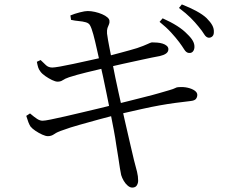

<svg xmlns="http://www.w3.org/2000/svg" viewBox="-20 -804 1040 870"><path d="M836 -564Q824 -565 815 -579.5Q806 -594 792 -613Q777 -633 755.5 -656.5Q734 -680 703 -705L717 -721Q755 -704 782.5 -686.5Q810 -669 828 -650Q846 -633 854 -618.5Q862 -604 861 -589Q860 -577 853.5 -570Q847 -563 836 -564ZM579 46Q569 46 558.5 37Q548 28 540.5 15Q533 2 529 -11Q527 -20 523.5 -41Q520 -62 516 -90.5Q512 -119 507 -146Q503 -176 495.5 -215.5Q488 -255 479.5 -298Q471 -341 462.5 -382Q454 -423 447 -456.5Q440 -490 435 -510Q427 -544 419 -581Q411 -618 403 -647.5Q395 -677 388 -689Q383 -699 369 -703Q355 -707 337.5 -708.5Q320 -710 302 -714L299 -734Q318 -742 341.5 -748Q365 -754 377 -754Q393 -754 410.5 -750Q428 -746 443 -739.5Q458 -733 467 -725Q476 -717 476 -709Q477 -700 473.5 -693Q470 -686 467 -677Q464 -668 465 -652Q469 -623 474.5 -595.5Q480 -568 489 -521Q502 -453 517 -385.5Q532 -318 545.5 -258Q559 -198 570 -151.5Q581 -105 587 -79Q596 -46 601 -25.5Q606 -5 606 15Q606 26 600 36Q594 46 579 46ZM197 -187Q187 -187 171.5 -194Q156 -201 141 -211Q126 -221 118 -231Q113 -239 108.5 -250.5Q104 -262 99 -279L116 -290Q136 -273 148.5 -265Q161 -257 173 -257Q183 -257 210 -262.5Q237 -268 274.5 -276.5Q312 -285 353.5 -295Q395 -305 433.5 -314Q472 -323 499 -331Q528 -337 564.5 -346.5Q601 -356 637.5 -365Q674 -374 703 -382.5Q732 -391 746 -395Q767 -401 774 -405Q781 -409 788 -409Q811 -411 830.5 -406.5Q850 -402 862 -393.5Q874 -385 874 -374Q874 -364 868 -356Q862 -348 842 -346Q806 -342 773 -337.5Q740 -333 703.5 -326.5Q667 -320 620 -309.5Q573 -299 508 -284Q472 -275 427 -262.5Q382 -250 339 -238Q296 -226 267 -215Q239 -206 226 -196.5Q213 -187 197 -187ZM241 -434Q231 -434 215.5 -441.5Q200 -449 185 -459.5Q170 -470 163 -480Q156 -489 153 -498.5Q150 -508 147 -524L164 -532Q177 -519 188.5 -508.5Q200 -498 217 -498Q226 -498 252 -502.5Q278 -507 312.5 -514.5Q347 -522 383.5 -530Q420 -538 451 -545Q492 -556 530 -566Q568 -576 601 -586Q633 -597 647.5 -604Q662 -611 668 -612Q679 -612 692 -611Q705 -610 716.5 -606.5Q728 -603 735.5 -596.5Q743 -590 743 -581Q743 -569 732.5 -561.5Q722 -554 704 -550Q671 -544 625.5 -534Q580 -524 536 -514.5Q492 -505 464 -498Q417 -487 372 -476Q327 -465 293 -454Q273 -447 264 -440.5Q255 -434 241 -434ZM926 -633Q914 -634 905 -649Q896 -664 880 -683Q864 -703 844 -723Q824 -743 791 -768L804 -784Q842 -769 870.5 -753.5Q899 -738 916 -722Q934 -704 942 -689Q950 -674 949 -658Q949 -646 942.5 -639.5Q936 -633 926 -633Z"/></svg>

Font: Noto Serif JP
Style: Regular
Weight: 400
Designer: Ryoko NISHIZUKA  (kana & ideographs); Frank Grießhammer (Latin, Greek & Cyrillic); Wenlong ZHANG  (bopomofo); Sandoll Co
Foundry: Adobe
Version: Version 2.003-H1;hotconv 1.1.1;makeotfexe 2.6.0